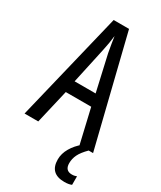

<svg xmlns="http://www.w3.org/2000/svg" viewBox="-232 -791 913 1092"><g transform="rotate(30 225.0 -245.0)"><path d="M361 0 309 -223H142L90 0H0L173 -714H274L450 0ZM240 -535Q235 -563 230.5 -589Q226 -615 223 -638Q218 -590 206 -536L155 -301H293ZM361 117Q361 166 406 166Q417 166 424.5 164Q432 162 437 160V216Q419 224 390 224Q294 224 294 131Q294 93 315.5 56Q337 19 375 -12L421 0Q387 34 374 61Q361 88 361 117Z"/></g></svg>

Font: Noto Sans Hebrew ExtraCondensed
Style: Regular
Weight: 400
Width: 2
Designer: Monotype Design Team
Foundry: Monotype Imaging Inc.
Version: Version 2.004; ttfautohint (v1.8.4.7-5d5b)